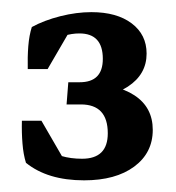

<svg xmlns="http://www.w3.org/2000/svg" viewBox="-20 -574 294 321"><path d="M120.6 -272.5Q59.6 -272.5 23.4 -301.8Q19 -315.9 17.6 -334Q16.1 -352.1 16.6 -372.1L55.2 -327.1Q79.1 -308.6 117.2 -308.6Q160.2 -308.6 160.2 -351.1Q160.2 -399.4 115.2 -399.4H91.3L94.2 -436.5L117.7 -434.6Q174.3 -434.6 204.8 -414.6Q235.4 -394.5 235.4 -356.9Q235.4 -318.4 204.3 -295.4Q173.3 -272.5 120.6 -272.5ZM88.9 -303.7 27.3 -315.9 16.6 -372.1H49.3ZM26.4 -458.5 33.7 -509.8 99.1 -526.4 59.6 -458.5ZM110.4 -408.7 94.2 -436.5H113.3Q151.9 -436.5 151.9 -475.6Q151.9 -518.1 112.8 -518.1Q86.9 -518.1 62 -502L26.4 -458.5Q25.9 -478.5 27.3 -496.8Q28.8 -515.1 33.2 -528.8Q53.7 -540 80.8 -546.9Q107.9 -553.7 132.8 -553.7Q175.3 -553.7 200.2 -534.9Q225.1 -516.1 225.1 -484.4Q225.1 -449.7 193.8 -429.2Q162.6 -408.7 110.4 -408.7Z"/></svg>

Font: Markazi Text Medium
Style: Regular
Weight: 500
Designer: Borna Izadpanah (Arabic designer), Fiona Ross (Arabic design director) and Florian Runge (Latin designer)
Foundry: Borna Izadpanah and Florian Runge
Version: Version 1.001